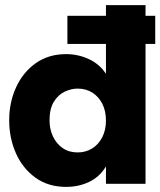

<svg xmlns="http://www.w3.org/2000/svg" viewBox="-20 -720 628 752"><path d="M239 12Q169 12 119 -24Q69 -60 42.5 -119.5Q16 -179 16 -249Q16 -319 43 -378Q70 -437 120 -472.5Q170 -508 239 -508Q286 -508 328 -488.5Q370 -469 395 -431V-548H244V-658H395V-700H550V-658H588V-548H550V0H395V-68Q370 -27 329 -7.5Q288 12 239 12ZM174 -249Q174 -214 187.5 -185.5Q201 -157 225.5 -140Q250 -123 284 -123Q315 -123 340 -138Q365 -153 380 -181.5Q395 -210 395 -248Q395 -285 381 -313Q367 -341 342 -357Q317 -373 284 -373Q259 -373 233.5 -361Q208 -349 191 -321.5Q174 -294 174 -249Z"/></svg>

Font: Rethink Sans ExtraBold
Style: Regular
Weight: 800
Designer: The Rethink Sans project authors (Hans Thiessen). DM Sans designed by Colophon Foundry.
Foundry: Rethink Communications LLC
Version: Version 1.001